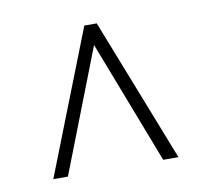

<svg xmlns="http://www.w3.org/2000/svg" viewBox="-51 -767 510 467"><g transform="rotate(-10 204.0 -533.5)"><path d="M354.5 -356H316.9L199.7 -660.2L81.5 -356H45.4L184.6 -710.9H215.3Z"/></g></svg>

Font: Robert Sans ExtraLight
Style: Regular
Weight: 250
Designer: Christian Robertson (extended by Adam Twardoch)
Foundry: Google
Version: Version 12.135;April 2, 2019;FontCreator 11.5.0.2425 64-bit;